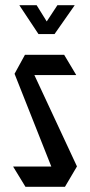

<svg xmlns="http://www.w3.org/2000/svg" viewBox="-20 -719 347 739"><path d="M85 -430 76 -508H227L273 -431V-430ZM185 -59 36 -435 76 -508 276 -79V-78ZM78 0 31 -77V-78H276L230 0ZM128 -588 55 -698V-699H121L185 -596ZM128 -588 201 -699H267V-698L190 -588Z"/></svg>

Font: Foldit
Style: Regular
Weight: 400
Version: Version 1.003